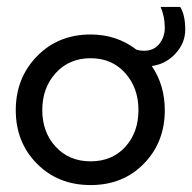

<svg xmlns="http://www.w3.org/2000/svg" viewBox="-20 -522 554 554"><path d="M241.5 12Q147.5 12 86.5 -49.8Q25.5 -111.5 25.5 -204Q25.5 -297 86.8 -359.8Q148 -422.5 241.5 -422.5Q317 -422.5 374 -378.5Q384 -375.5 396 -375.5Q423.5 -375.5 439.5 -395.2Q455.5 -415 455.5 -442Q455.5 -474 443.5 -502H500Q514.5 -478.5 514.5 -436.5Q514.5 -398 486.5 -367.5Q458.5 -337 418 -331.5Q455.5 -276 455.5 -204Q455.5 -111.5 395.2 -49.8Q335 12 241.5 12ZM379.5 -204.5Q379.5 -268.5 341.2 -311.2Q303 -354 241.5 -354Q179.5 -354 140.8 -311.2Q102 -268.5 102 -204.5Q102 -140.5 140.8 -98.5Q179.5 -56.5 241.5 -56.5Q303.5 -56.5 341.5 -98.2Q379.5 -140 379.5 -204.5Z"/></svg>

Font: League Spartan
Style: Regular
Weight: 350
Foundry: The League of Moveable Type
Version: Version 2.002